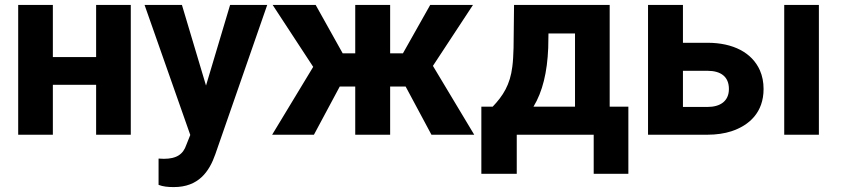

<svg xmlns="http://www.w3.org/2000/svg" viewBox="-20 -548 3420 781"><path d="M512 0V-528H371V-316H195V-528H54V0H195V-203H371V0Z M625 97V204C643 211 663 213 687 213C787 213 831 151 856 79L1067 -528H916L818 -200L720 -528H568L754 1L738 41C725 80 698 98 646 98C639 98 632 97 625 97Z M1630 -196 1735 0H1909L1741 -280L1904 -528H1730L1619 -331H1567V-528H1425V-331H1374L1264 -528H1089L1254 -276L1087 0H1257L1362 -196H1425V0H1567V-196Z M1984 -114H1938V159H2082V0H2395V159H2536V-114H2460V-528H2071L2069 -353C2068 -324 2067 -299 2064 -277C2055 -203 2026 -158 1984 -114ZM2210 -353 2211 -412H2319V-114H2150C2187 -175 2206 -254 2210 -353Z M2758 -374V-528H2616V0H2858C2894 0 2927 -5 2955 -14C3028 -38 3086 -91 3086 -186C3086 -214 3081 -239 3071 -262C3039 -334 2962 -374 2858 -374ZM3311 0V-528H3170V0ZM2945 -186C2945 -136 2909 -113 2858 -113H2758V-260H2858C2911 -260 2945 -237 2945 -186Z"/></svg>

Font: Asimov
Style: Regular
Weight: 500
Designer: Google
Version: Version 2.000980; 2014